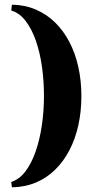

<svg xmlns="http://www.w3.org/2000/svg" viewBox="-20 -677 441 821"><path d="M31 124 28 101Q63 90 89 55.5Q115 21 132.5 -29.5Q150 -80 159 -141Q168 -202 168 -267Q168 -331 159.5 -391.5Q151 -452 133.5 -502.5Q116 -553 89.5 -587.5Q63 -622 28 -632L31 -657Q87 -656 133.5 -636Q180 -616 216 -580.5Q252 -545 277 -497Q302 -449 315 -390.5Q328 -332 328 -266Q328 -200 315 -141.5Q302 -83 277 -35Q252 13 216 48.5Q180 84 133.5 103.5Q87 123 31 124Z"/></svg>

Font: Frank Ruhl Libre Black
Style: Regular
Weight: 900
Designer: Yanek Iontef
Foundry: Fontef
Version: Version 6.004